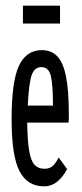

<svg xmlns="http://www.w3.org/2000/svg" viewBox="-20 -648 290 678"><path d="M135 10Q77 10 49 -43.5Q21 -97 21 -227Q21 -361 47 -416Q73 -471 128 -471Q160 -471 181 -450.5Q202 -430 212.5 -381Q223 -332 223 -246Q223 -236 223 -229.5Q223 -223 222 -215H76Q77 -151 83 -115.5Q89 -80 102 -66Q115 -52 137 -52Q157 -52 168 -63.5Q179 -75 187 -92L217 -51Q203 -24 182.5 -7Q162 10 135 10ZM78 -275H167Q167 -349 159.5 -380Q152 -411 126 -411Q102 -411 92 -383Q82 -355 78 -275ZM61 -565V-628H192V-565Z"/></svg>

Font: Inconsolata UltraCondensed Medium
Style: Regular
Weight: 500
Width: 1
Monospace: yes
Designer: Raph Levien, Cyreal, Brenton Simpson
Foundry: Raph Levien, Cyreal, Google
Version: Version 3.001; ttfautohint (v1.8.2.53-6de2)